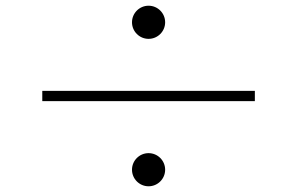

<svg xmlns="http://www.w3.org/2000/svg" viewBox="-20 -708 1040 672"><path d="M500 -688C468 -688 442 -662 442 -630C442 -598 468 -572 500 -572C532 -572 558 -598 558 -630C558 -662 532 -688 500 -688ZM872 -354V-390H128V-354ZM500 -172C468 -172 442 -146 442 -114C442 -82 468 -56 500 -56C532 -56 558 -82 558 -114C558 -146 532 -172 500 -172Z"/></svg>

Font: Source Han Sans JP ExtraLight
Style: Regular
Weight: 250
Designer: Ryoko NISHIZUKA 西塚涼子 (kana, bopomofo & ideographs); Paul D. Hunt (Latin, Greek & Cyrillic); Sandoll Communications 산돌커뮤니
Foundry: Adobe
Version: Version 2.001;hotconv 1.0.107;makeotfexe 2.5.65593